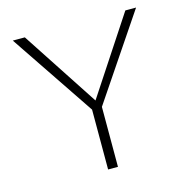

<svg xmlns="http://www.w3.org/2000/svg" viewBox="-99 -753 827 847"><g transform="rotate(-15 314.5 -329.0)"><path d="M301 -260 33 -658H88L331 -287ZM292 0V-289H337V0ZM329 -262 303 -287 547 -658H596Z"/></g></svg>

Font: Ysabeau ExtraLight
Style: Regular
Weight: 250
Designer: Christian Thalmann (Catharsis Fonts)
Version: Version 2.002